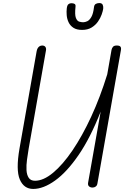

<svg xmlns="http://www.w3.org/2000/svg" viewBox="-20 -1226 812 1255"><path d="M197 9Q136 9 109.5 -52.8Q83 -114.5 107.5 -255.5L219.5 -891Q221.5 -902 226.2 -910.5Q231 -919 238.8 -923.8Q246.5 -928.5 256.5 -928.5Q270.5 -928 276.8 -919.2Q283 -910.5 280.5 -896.5L167.5 -255Q161.5 -219.5 156.5 -182.5Q151.5 -145.5 153.2 -114.2Q155 -83 167.8 -63.8Q180.5 -44.5 209 -44.5Q264 -44.5 327 -96.8Q390 -149 454 -243.2Q518 -337.5 576.5 -464.2Q635 -591 681 -740L709 -900Q711.5 -912 718.8 -920.2Q726 -928.5 743 -928.5Q761.5 -928.5 767.2 -921Q773 -913.5 770.5 -899L617 -28Q615 -13.5 605.8 -6.8Q596.5 0 585 0Q571 0 562 -7.8Q553 -15.5 556 -32.5L638 -496.5Q571 -325.5 494 -213.2Q417 -101 340.2 -46Q263.5 9 197 9ZM516.5 -1030.5Q481 -1030.5 459.8 -1044.5Q438.5 -1058.5 428.2 -1080.5Q418 -1102.5 416 -1126.8Q414 -1151 416.5 -1171.5Q419 -1191.5 427 -1198.2Q435 -1205 446 -1205Q460.5 -1205 468 -1200.2Q475.5 -1195.5 473.5 -1181Q468 -1130 476 -1109.2Q484 -1088.5 498 -1084.5Q512 -1080.5 523.5 -1080.5Q536 -1080.5 550.5 -1087.2Q565 -1094 577.2 -1115.2Q589.5 -1136.5 594.5 -1180Q596.5 -1195.5 606.8 -1200.8Q617 -1206 629 -1206Q646.5 -1206 651.5 -1194.2Q656.5 -1182.5 654.5 -1168Q652.5 -1154 644.5 -1131Q636.5 -1108 620.5 -1085Q604.5 -1062 579 -1046.2Q553.5 -1030.5 516.5 -1030.5Z"/></svg>

Font: Edu VIC WA NT Hand Pre
Style: Regular
Weight: 400
Designer: Tina and Corey Anderson, Eben Sorkin, Mirko Velimirovic
Foundry: Google for Education
Version: Version 1.000